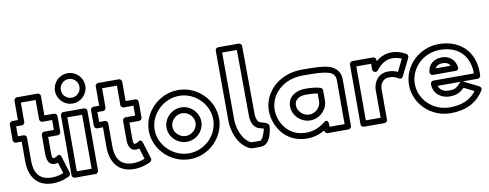

<svg xmlns="http://www.w3.org/2000/svg" viewBox="-80 -1217 4128 1622"><g transform="rotate(-10 1984.0 -406.5)"><path d="M115 -513V-679H242V-513C242 -497.9 256.3 -488 267 -488H350V-403H267C251.9 -403 242 -388.7 242 -378V-215C242 -166.6 256.6 -119 307 -119C317.8 -119 330.2 -122.2 335.9 -124.2L364.7 -30.4C343.1 -21.6 306.7 -10 265 -10C142.9 -10 115 -94.9 115 -181V-378C115 -393.1 100.7 -403 90 -403H41V-488H90C105.1 -488 115 -502.3 115 -513ZM65 -538H16C5.3 -538 -9 -528.1 -9 -513V-378C-9 -367.3 0.9 -353 16 -353H65V-181C65 -85.1 105.1 40 265 40C344.8 40 404.1 6.6 407.6 4.6C416.5 -0.9 422.4 -12.8 418.9 -24.4L374.9 -167.4C363.4 -204.8 336 -180 336 -180C335.6 -179.7 318.7 -169 307 -169C301.4 -169 292 -167.4 292 -215V-353H375C385.7 -353 400 -362.9 400 -378V-513C400 -523.7 390.1 -538 375 -538H292V-704C292 -714.7 282.1 -729 267 -729H90C79.3 -729 65 -719.1 65 -704Z M546 -805C590.2 -805 626 -769.2 626 -725C626 -680.8 590.2 -645 546 -645C501.8 -645 466 -680.8 466 -725C466 -769.2 501.8 -805 546 -805ZM546 -855C474.2 -855 416 -796.8 416 -725C416 -653.2 474.2 -595 546 -595C617.8 -595 676 -653.2 676 -725C676 -796.8 617.8 -855 546 -855ZM430 -513V0C430 15.1 444.3 25 455 25H632C647.1 25 657 10.7 657 0V-513C657 -528.1 642.7 -538 632 -538H455C439.9 -538 430 -523.7 430 -513ZM480 -488H607V-25H480Z M812 -513V-679H939V-513C939 -497.9 953.3 -488 964 -488H1047V-403H964C948.9 -403 939 -388.7 939 -378V-215C939 -166.6 953.6 -119 1004 -119C1014.8 -119 1027.2 -122.2 1032.9 -124.2L1061.7 -30.4C1040.1 -21.6 1003.7 -10 962 -10C839.9 -10 812 -94.9 812 -181V-378C812 -393.1 797.7 -403 787 -403H738V-488H787C802.1 -488 812 -502.3 812 -513ZM762 -538H713C702.3 -538 688 -528.1 688 -513V-378C688 -367.3 697.9 -353 713 -353H762V-181C762 -85.1 802.1 40 962 40C1041.8 40 1101.1 6.6 1104.6 4.6C1113.5 -0.9 1119.4 -12.8 1115.9 -24.4L1071.9 -167.4C1060.4 -204.8 1033 -180 1033 -180C1032.6 -179.7 1015.7 -169 1004 -169C998.4 -169 989 -167.4 989 -215V-353H1072C1082.7 -353 1097 -362.9 1097 -378V-513C1097 -523.7 1087.1 -538 1072 -538H989V-704C989 -714.7 979.1 -729 964 -729H787C776.3 -729 762 -719.1 762 -704Z M1188 -256C1188 -386.7 1302.7 -503 1441 -503C1579 -503 1691 -387.1 1691 -256C1691 -125 1579.1 -10 1441 -10C1302.6 -10 1188 -125.4 1188 -256ZM1138 -256C1138 -96.6 1275.4 40 1441 40C1606.9 40 1741 -97 1741 -256C1741 -414.9 1607 -553 1441 -553C1275.3 -553 1138 -415.3 1138 -256ZM1290 -256C1290 -176.6 1358.3 -109 1440 -109C1521.9 -109 1589 -176.8 1589 -256C1589 -335 1522.1 -404 1440 -404C1358.1 -404 1290 -335.2 1290 -256ZM1340 -256C1340 -306.8 1385.9 -354 1440 -354C1493.9 -354 1539 -307 1539 -256C1539 -205.2 1494.1 -159 1440 -159C1385.7 -159 1340 -205.4 1340 -256Z M1863.1 -800H1989.2L1993 -233.9C1993 -233.9 1989.1 -130.5 2069.2 -114.6C2083.5 -110.5 2091.3 -108.4 2098.3 -106.4C2092.1 -71.9 2069.2 -10 2049 -10C2019.8 -10 1980.7 -9.3 1971.6 -11.1C1902.7 -44.6 1865 -145.6 1865 -225.1ZM1838 -850C1824.2 -850 1813 -838.5 1813 -824.9L1815 -225C1815 -134.9 1854.4 -10.9 1951.5 34.7C1976.3 46 2017.3 40 2049 40C2137.5 40 2148.7 -105.3 2148.7 -105.3C2154.9 -142.6 2130.9 -148.7 2082 -163C2081.4 -163.2 2080.2 -163.5 2079.3 -163.6C2049.6 -168.8 2043.1 -224.8 2043 -234L2039 -825.2C2038.9 -837.4 2028.3 -850 2014 -850Z M2777 -25H2648V-50C2648 -50 2645.2 -101.1 2607 -69.2C2563.1 -32.7 2506.7 -10 2446 -10C2284.7 -10 2216 -146.2 2216 -245C2216 -374.5 2327.6 -491 2500 -491C2614 -491 2670.8 -488.7 2717.5 -475.9C2756.3 -465.4 2777 -439 2777 -404ZM2802 25C2812.7 25 2827 15.1 2827 0V-404C2827 -463 2787.7 -508.7 2730.6 -524.1C2675.2 -539.3 2614 -541 2500 -541C2304.4 -541 2166 -405.5 2166 -245C2166 -127.8 2249.3 40 2446 40C2501.3 40 2552.6 24.8 2598 -1.9V0C2598 10.7 2607.9 25 2623 25ZM2349 -253C2349 -173.6 2417.3 -106 2499 -106C2580.9 -106 2648 -173.8 2648 -253V-338C2648 -349.1 2640.1 -358.9 2630.4 -361.9C2583.3 -376.5 2526.8 -377 2499 -377C2424.4 -377 2349 -337.1 2349 -253ZM2399 -253C2399 -298.9 2437.6 -327 2499 -327C2521.3 -327 2562.8 -326.2 2598 -318.7V-253C2598 -202.2 2553.1 -156 2499 -156C2444.7 -156 2399 -202.4 2399 -253Z M3292 -326.8 3304.4 -321.3C3315 -319.7 3325.7 -325.3 3330.4 -334.9L3404.4 -484.9C3409.7 -495.6 3406.4 -509.5 3396.2 -516.6C3394.3 -517.9 3344 -553 3270 -553C3210.9 -553 3166.9 -527.4 3136 -501.3V-513C3136 -523.7 3126.1 -538 3111 -538H2934C2923.3 -538 2909 -528.1 2909 -513V0C2909 10.7 2918.9 25 2934 25H3111C3121.7 25 3136 15.1 3136 0V-270C3136.3 -281.2 3147.2 -349 3216 -349C3263.3 -349 3290.4 -328.1 3292 -326.8ZM2959 -25V-488H3086V-439C3086 -423.9 3100.3 -414 3111 -414H3113C3121.7 -414 3129.8 -419.2 3133.8 -425.2C3136.3 -429.1 3186.4 -503 3270 -503C3303.6 -503 3332.4 -493.1 3349 -485.6L3297.6 -381.3C3279.2 -390 3251.5 -399 3216 -399C3101.5 -399 3086 -286.6 3086 -270V-25Z M3808 -207C3803.7 -205.7 3799.7 -203.3 3796.7 -200.1C3756.3 -156.8 3742.3 -151 3690 -151C3658.1 -151 3618.3 -166.9 3607.1 -207ZM3822 -207H3951C3962.2 -207 3973.6 -215.6 3975.7 -227.9C3977.3 -237.9 3977 -248.7 3977 -256C3977 -450.2 3844.1 -553 3677 -553C3509 -553 3370 -420.6 3370 -256C3370 -92.3 3509 40 3677 40C3796.4 40 3901 -0.1 3964.5 -106.2C3973.2 -120.8 3965.6 -135.7 3954.2 -141.4L3826.2 -205.4C3825.3 -205.8 3823.4 -206.6 3822 -207ZM3927 -257H3579C3563.9 -257 3554 -242.7 3554 -232C3554 -134.4 3637.6 -101 3690 -101C3745.1 -101 3780.6 -113.7 3820.2 -152.5L3906.5 -109.3C3853.8 -38.5 3776 -10 3677 -10C3535 -10 3420 -121.7 3420 -256C3420 -391.4 3535 -503 3677 -503C3821.9 -503 3926.1 -422.1 3927 -257ZM3584 -305H3779C3788.8 -305 3807.1 -310.8 3803.7 -333.7C3794 -399.5 3744.9 -438 3682 -438C3609.6 -438 3562.9 -391.7 3559.1 -331.6C3558.2 -318.7 3567.5 -305 3584 -305ZM3616 -355C3625.6 -373.3 3645.2 -388 3682 -388C3713.4 -388 3733.4 -376.5 3745.2 -355Z"/></g></svg>

Font: Hussar Techniczny
Style: Bold 
Weight: 700
Foundry: Cannot Into Space Fonts
Version: Version 0.77